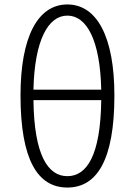

<svg xmlns="http://www.w3.org/2000/svg" viewBox="-20 -828 604 861"><path d="M282 13C415 13 493 -111 493 -400C493 -662 415 -808 282 -808C149 -808 72 -662 72 -400C72 -111 149 13 282 13ZM282 -38C196 -38 133 -130 130 -379H434C431 -130 369 -38 282 -38ZM130 -426C135 -650 197 -758 282 -758C368 -758 429 -650 434 -426Z"/></svg>

Font: Noto Sans TC Light
Style: Regular
Weight: 300
Designer: Ryoko NISHIZUKA 西塚涼子 (kana, bopomofo & ideographs); Paul D. Hunt (Latin, Greek & Cyrillic); Sandoll Communications 산돌커뮤니
Foundry: Adobe
Version: Version 2.004;hotconv 1.0.118;makeotfexe 2.5.65603